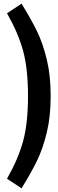

<svg xmlns="http://www.w3.org/2000/svg" viewBox="-20 -871 314 1042"><path d="M255 -350Q255 -239 234 -152Q213 -65 181 1Q149 67 97 151L18 99Q79 -8 105.5 -105.5Q132 -203 132 -350Q132 -497 105.5 -594.5Q79 -692 18 -799L97 -851Q149 -767 181 -701Q213 -635 234 -548Q255 -461 255 -350Z"/></svg>

Font: Fira Sans Extra Condensed Medium
Style: Regular
Weight: 500
Width: 1
Designer: Carrois Corporate & Edenspiekermann AG
Foundry: Carrois Corporate GbR & Edenspiekermann AG
Version: Version 4.203